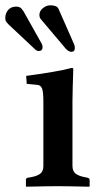

<svg xmlns="http://www.w3.org/2000/svg" viewBox="-63 -704 369 726"><path d="M86 -648Q86 -662 99 -673Q112 -684 128 -684Q136 -684 145 -681.5Q154 -679 158 -671L217 -537Q220 -530 220 -523Q220 -508 207 -508Q195 -508 183 -523L91 -632Q86 -638 86 -648ZM-43 -636Q-43 -654 -32 -666.5Q-21 -679 -2 -679Q12 -679 18.5 -671Q25 -663 26 -661L94 -540Q98 -533 98 -526Q98 -511 83 -511Q76 -511 68 -519L-30 -611Q-36 -617 -39.5 -622Q-43 -627 -43 -636ZM211 -321V-77Q211 -56 223.5 -47Q236 -38 258 -34L268 -32Q276 -30 276 -23V0L274 2Q274 2 252 1.5Q230 1 202 0.5Q174 0 154 0Q136 0 108 0.5Q80 1 58.5 1.5Q37 2 37 2L35 0V-23Q35 -31 42 -32L54 -34Q77 -38 89 -47Q101 -56 101 -77V-321Q101 -359 95.5 -370.5Q90 -382 79 -383L38 -387L36 -417Q88 -424 135.5 -432Q183 -440 207 -447Q209 -447 211.5 -446.5Q214 -446 214 -444Q214 -444 213.5 -423.5Q213 -403 212 -374.5Q211 -346 211 -321Z"/></svg>

Font: Libertinus Serif SemiBold
Style: Regular
Weight: 600
Designer: Philipp H. Poll, Khaled Hosny
Foundry: Caleb Maclennan
Version: Version 7.051;RELEASE